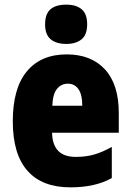

<svg xmlns="http://www.w3.org/2000/svg" viewBox="-20 -796 563 826"><path d="M267 -562Q372 -562 431.5 -497.5Q491 -433 491 -310V-225H204Q206 -121 306 -121Q349 -121 384.5 -131Q420 -141 461 -164V-30Q390 10 283 10Q161 10 98 -61.5Q35 -133 35 -274Q35 -416 95.5 -489Q156 -562 267 -562ZM272 -436Q244 -436 225.5 -414Q207 -392 205 -341H334Q334 -389 317.5 -412.5Q301 -436 272 -436ZM265 -776Q308 -776 331.5 -756Q355 -736 355 -691Q355 -647 331 -627Q307 -607 265 -607Q222 -607 198 -627Q174 -647 174 -691Q174 -736 197 -756Q220 -776 265 -776Z"/></svg>

Font: Noto Sans Myanmar Condensed Black
Style: Regular
Weight: 900
Width: 3
Designer: Monotype Design Team
Foundry: Monotype Imaging Inc.
Version: Version 2.107; ttfautohint (v1.8.4.7-5d5b)